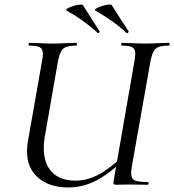

<svg xmlns="http://www.w3.org/2000/svg" viewBox="-20 -814 767 846"><path d="M99 -147Q99 -165 102 -186L165 -544Q169 -561 169 -576Q169 -598 156 -605.5Q143 -613 108 -613Q106 -613 106 -619Q106 -625 108 -625L150 -624Q188 -622 211 -622Q235 -622 273 -624L317 -625Q319 -625 319 -619Q319 -613 317 -613Q287 -613 271.5 -607Q256 -601 248.5 -586.5Q241 -572 235 -542L179 -221Q173 -190 173 -162Q173 -92 209.5 -55Q246 -18 313 -18Q363 -18 413 -44Q463 -70 531 -134L541 -124Q466 -51 406 -19.5Q346 12 281 12Q198 12 148.5 -30.5Q99 -73 99 -147ZM481 -19 572 -542Q576 -561 576 -577Q576 -598 563 -605.5Q550 -613 516 -613Q514 -613 514 -619Q514 -625 516 -625L559 -624Q597 -622 620 -622Q643 -622 681 -624L725 -625Q727 -625 727 -619Q727 -613 725 -613Q695 -613 680 -607.5Q665 -602 657 -588Q649 -574 643 -544L561 -81Q558 -63 558 -51Q558 -27 573 -19.5Q588 -12 631 -12Q635 -12 635 -6Q635 0 631 0L548 -1L493 0Q483 0 481 -3Q479 -6 481 -19ZM401 -767Q391 -773 418.5 -783.5Q446 -794 464 -794Q470 -794 472 -792L519 -718Q537 -692 546 -677L547 -675Q547 -672 543.5 -669Q540 -666 537 -669Q506 -698 475 -720Q444 -742 401 -767ZM274 -767Q267 -771 278 -777.5Q289 -784 307.5 -789Q326 -794 337 -794Q343 -794 345 -792Q361 -766 385 -729L418 -677L419 -675Q419 -672 416 -669.5Q413 -667 410 -669Q350 -725 274 -767Z"/></svg>

Font: Cormorant Infant Medium
Style: Italic
Weight: 500
Italic angle: -10°
Designer: Christian Thalmann (Catharsis Fonts)
Foundry: Catharsis Fonts
Version: Version 4.000